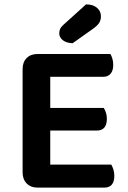

<svg xmlns="http://www.w3.org/2000/svg" viewBox="-20 -853 585 875"><path d="M152 2Q120 2 101.5 -17Q83 -36 83 -68V-538Q83 -570 101.5 -588.5Q120 -607 152 -607H483Q488 -599 492 -586Q496 -573 496 -557Q496 -531 484 -517Q472 -503 451 -503H209V-361H453Q458 -353 462.5 -340.5Q467 -328 467 -312Q467 -258 421 -258H209V-103H487Q492 -95 496.5 -81.5Q501 -68 501 -52Q501 2 455 2ZM372 -833Q404 -833 422 -817.5Q440 -802 440 -779Q440 -762 432.5 -749.5Q425 -737 404 -722L311 -656Q282 -657 266 -670Q250 -683 250 -701Q250 -712 254 -721Q258 -730 269 -740Z"/></svg>

Font: Baloo Chettan 2 SemiBold
Style: Regular
Weight: 600
Designer: Maithili Shingre, Unnati Kotecha and Ek Type
Foundry: Ek Type
Version: Version 1.640;hotconv 1.0.111;makeotfexe 2.5.65597; ttfautoh